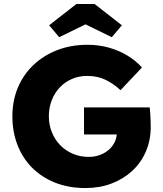

<svg xmlns="http://www.w3.org/2000/svg" viewBox="-20 -942 824 972"><path d="M413 10Q327.7 10 259.3 -17.2Q191 -44.3 142.3 -93.3Q93.7 -142.3 68.2 -208.8Q42.7 -275.3 42.7 -353.3Q42.7 -431.7 70.2 -497.7Q97.7 -563.7 148.8 -612.5Q200 -661.3 269.7 -688.3Q339.3 -715.3 423.3 -715.3Q481.7 -715.3 533.5 -700.3Q585.3 -685.3 627.3 -659.3Q669.3 -633.3 698.7 -600.3L590 -485.3Q555 -518.3 514.2 -538Q473.3 -557.7 421.3 -557.7Q379.3 -557.7 344.2 -542.3Q309 -527 282.8 -499.7Q256.7 -472.3 242 -434.8Q227.3 -397.3 227.3 -353.3Q227.3 -310 242.7 -272.2Q258 -234.3 285.2 -206.7Q312.3 -179 349.2 -163.3Q386 -147.7 428.7 -147.7Q459 -147.7 485 -157.2Q511 -166.7 530.3 -183.3Q549.7 -200 560.7 -222.8Q571.7 -245.7 571.7 -272V-298L595.3 -261.3H405.3V-398.3H738Q739.3 -387.3 740.7 -367.2Q742 -347 742.5 -327.5Q743 -308 743 -299Q743 -231.3 718.3 -174.5Q693.7 -117.7 649.2 -76.7Q604.7 -35.7 544.5 -12.8Q484.3 10 413 10ZM279.7 -753.7 228.7 -814 366.7 -921.7H459L597 -814L546 -753.7L398 -826H427.7Z"/></svg>

Font: Lexend Medium
Style: Regular
Weight: 500
Designer: Bonnie Shaver-Troup, Thomas Jockin
Foundry: Lexend
Version: Version 1.005